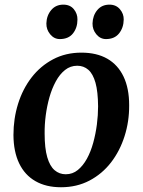

<svg xmlns="http://www.w3.org/2000/svg" viewBox="-20 -795 615 828"><path d="M331 -568Q397 -568 442.8 -541.8Q488.5 -515.5 512.8 -464.8Q537 -414 537 -341.5Q537.5 -271.5 517.2 -207.8Q497 -144 458.8 -94.5Q420.5 -45 365.8 -16.2Q311 12.5 243 12.5Q178.5 12.5 132.8 -13.8Q87 -40 62.8 -90.2Q38.5 -140.5 38 -212.5Q38 -283.5 58 -347.5Q78 -411.5 116.2 -461Q154.5 -510.5 208.8 -539.2Q263 -568 331 -568ZM313 -511.5Q283.5 -511.5 260.5 -493.2Q237.5 -475 220.8 -444.2Q204 -413.5 193.2 -375.5Q182.5 -337.5 177.2 -297Q172 -256.5 172.5 -219Q172.5 -155.5 183.8 -117Q195 -78.5 215.5 -61Q236 -43.5 263.5 -43.5Q293 -43.5 315.5 -61.8Q338 -80 354.8 -110.5Q371.5 -141 382 -179.2Q392.5 -217.5 397.8 -258Q403 -298.5 403 -336.5Q402.5 -400 391.8 -438.2Q381 -476.5 361 -494Q341 -511.5 313 -511.5ZM238 -626.5Q213.5 -626.5 196.5 -647Q179.5 -667.5 180 -694Q181 -728 200.8 -751.5Q220.5 -775 253 -775Q282.5 -775 298.5 -755.2Q314.5 -735.5 314 -710.5Q314 -675.5 294.8 -651Q275.5 -626.5 238 -626.5ZM437 -626.5Q412.5 -626.5 395.5 -647Q378.5 -667.5 379 -694Q380 -728 399.5 -751.5Q419 -775 452 -775Q480.5 -775 497.2 -755.2Q514 -735.5 513.5 -710.5Q513 -675.5 493.5 -651Q474 -626.5 437 -626.5Z"/></svg>

Font: Merriweather 20pt SemiBold
Style: Italic
Weight: 600
Italic angle: -7.8°
Version: Version 2.101